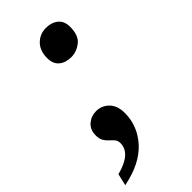

<svg xmlns="http://www.w3.org/2000/svg" viewBox="-235 -592 794 794"><g transform="rotate(-45 162.5 -195.0)"><path d="M204 -381Q171 -381 150.5 -398Q130 -415 130 -449Q130 -492 154.5 -516.5Q179 -541 215 -541Q247 -541 268 -524Q289 -507 289 -473Q289 -423 262 -402Q235 -381 204 -381ZM-1 99Q96 74 96 14Q96 -1 88 -10Q80 -19 70.5 -27.5Q61 -36 53.5 -48Q46 -60 46 -81Q46 -114 67.5 -132.5Q89 -151 118 -151Q151 -151 174 -127.5Q197 -104 197 -61Q197 14 144.5 72Q92 130 -13 151Z"/></g></svg>

Font: Noto Serif SemiCondensed
Style: Bold Italic
Weight: 700
Width: 4
Italic angle: -12°
Designer: Monotype Design Team
Foundry: Monotype Imaging Inc.
Version: Version 2.014